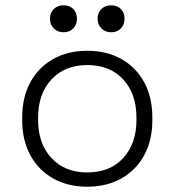

<svg xmlns="http://www.w3.org/2000/svg" viewBox="-20 -692 660 726"><path d="M310 14Q236 14 180.5 -17.5Q125 -49 94.5 -105.5Q64 -162 64 -237V-249Q64 -324 94.5 -380.5Q125 -437 180.5 -468.5Q236 -500 310 -500Q384 -500 439.5 -468.5Q495 -437 525.5 -380.5Q556 -324 556 -249V-237Q556 -162 525.5 -105.5Q495 -49 439.5 -17.5Q384 14 310 14ZM310 -40Q396 -40 446 -94.5Q496 -149 496 -239V-247Q496 -337 446 -391.5Q396 -446 310 -446Q225 -446 174.5 -391.5Q124 -337 124 -247V-239Q124 -149 174.5 -94.5Q225 -40 310 -40ZM400 -570Q378 -570 363.5 -584.5Q349 -599 349 -621Q349 -644 363.5 -658Q378 -672 400 -672Q423 -672 437 -658Q451 -644 451 -621Q451 -599 437 -584.5Q423 -570 400 -570ZM220 -570Q198 -570 183.5 -584.5Q169 -599 169 -621Q169 -644 183.5 -658Q198 -672 220 -672Q243 -672 257 -658Q271 -644 271 -621Q271 -599 257 -584.5Q243 -570 220 -570Z"/></svg>

Font: Space Grotesk Light Light
Style: Regular
Weight: 300
Version: Version 2.000